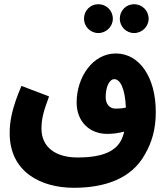

<svg xmlns="http://www.w3.org/2000/svg" viewBox="-20 -704 795 912"><path d="M617 -547C655 -547 686 -578 686 -615C686 -654 655 -684 617 -684C579 -684 549 -654 549 -615C549 -578 579 -547 617 -547ZM447 -547C485 -547 516 -578 516 -615C516 -654 485 -684 447 -684C409 -684 379 -654 379 -615C379 -578 409 -547 447 -547ZM668 30C701 -27 720 -89 720 -172C720 -338 642 -450 530 -450C420 -450 344 -337 344 -217C344 -126 406 -68 489 -68C517 -68 546 -72 570 -79C567 -67 564 -56 559 -45C532 15 467 44 348 44C244 44 177 -5 177 -93C177 -136 185 -171 213 -246L82 -296C33 -182 26 -121 26 -71C26 112 173 188 331 188C479 188 605 144 668 30ZM482 -243C482 -292 500 -328 523 -328C550 -328 574 -286 578 -193C561 -189 544 -188 529 -188C502 -188 482 -208 482 -243Z"/></svg>

Font: Noto Sans Arabic UI ExtraCondensed Extra
Style: Regular
Weight: 800
Width: 3
Designer: Nadine Chahine - Monotype Design Team
Foundry: Monotype Imaging Inc.
Version: Version 1.900